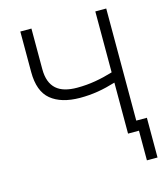

<svg xmlns="http://www.w3.org/2000/svg" viewBox="-129 -827 963 1104"><g transform="rotate(-15 352.0 -275.0)"><path d="M96.2 -486.2V-727.3H162.3V-486.2Q162.3 -444.6 173.3 -415.1Q184.3 -385.7 205.6 -366.8Q226.9 -348 258 -339.3Q289.1 -330.6 328.8 -330.6Q385.3 -330.6 437.9 -339.7Q490.4 -348.7 542.6 -364.7V-727.3H607.6V-60H670.8V176.5H607.6V0H542.6V-303.6Q515.6 -295.5 489.5 -289.1Q463.4 -282.7 437.3 -278.4Q411.2 -274.1 384.4 -272Q357.6 -269.9 329.2 -269.9Q218.4 -270.6 157.3 -321Q96.2 -371.4 96.2 -486.2Z"/></g></svg>

Font: Inter P Light
Style: Regular
Weight: 300
Designer: Rasmus Andersson
Foundry: rsms
Version: Version 3.018;git-588b23468